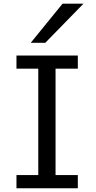

<svg xmlns="http://www.w3.org/2000/svg" viewBox="-20 -1011 516 1031"><path d="M397.9 -712.9V-642.1H278.3V-70.8H397.9V0H68.4V-70.8H185.5V-642.1H68.4V-712.9ZM428.2 -991.2 223.1 -781.2H145L315.9 -991.2Z"/></svg>

Font: Andika Compact
Style: Regular
Weight: 400
Designer: Victor Gaultney, Annie Olsen, Julie Remington, Don Collingsworth, Eric Hays, Becca Hirsbrunner
Foundry: SIL International
Version: Version 5.000 ; LnSpcTght